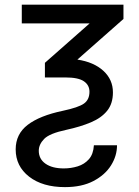

<svg xmlns="http://www.w3.org/2000/svg" viewBox="-20 -565 580 802"><path d="M71 -545.5H495.7V-485.8L303.3 -316.1Q371.8 -305.8 411.8 -269.2Q451.7 -232.6 451.7 -179Q451.7 -132.1 427.6 -102.3Q403.4 -72.4 359.7 -54Q316.1 -35.5 257.1 -22.7Q186.8 -7.8 164.4 15.3Q142 38.4 142 64.6Q142 99.1 170.1 118.8Q198.2 138.5 246.4 138.5Q276.6 138.5 304.7 129.8Q332.7 121.1 351.4 100Q370 78.8 372.2 41.9H468.8Q468.8 85.9 443.7 125.9Q418.7 165.8 370.2 191.2Q321.7 216.6 251.4 216.6Q157.7 216.6 101.6 172.9Q45.5 129.3 45.5 58.9Q45.5 -5 95.7 -43.5Q146 -82 242.9 -102.3Q307.9 -116.1 330.8 -132.5Q353.7 -148.8 353.7 -181.8Q353.7 -209.5 330.4 -225.5Q307.2 -241.5 252.8 -241.5H167.6V-302.6L354.4 -467.3H71Z"/></svg>

Font: Inter Alia
Style: Regular
Weight: 400
Designer: Rasmus Andersson (Latin, Greek, Cyrillic etc.) and Evan from Shavian.info (Shavian, old style figures)
Foundry: Shavian.info
Version: Version 0.001;git-37ab20767